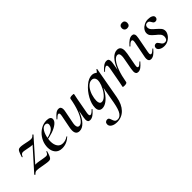

<svg xmlns="http://www.w3.org/2000/svg" viewBox="33 -1434 2542 2542"><g transform="rotate(-45 1304.0 -162.5)"><path d="M0 7Q-2 7 -6.5 1.5Q-11 -4 -10 -5L308 -360L302 -349Q289 -320 277 -310Q265 -300 244 -300Q223 -300 162 -313Q112 -323 98 -323Q80 -323 69 -313.5Q58 -304 49 -282Q48 -279 44 -279Q41 -279 39 -281Q37 -283 38 -287Q54 -337 64 -358.5Q74 -380 85.5 -387Q97 -394 118 -394Q139 -394 168.5 -388.5Q198 -383 206 -381Q212 -380 240 -374Q268 -368 291 -367Q307 -367 319 -373Q331 -379 346 -396L348 -397Q351 -397 355 -392Q359 -387 357 -386L40 -29L38 -40Q51 -67 66.5 -78Q82 -89 104 -89Q128 -89 162 -83Q196 -77 201 -76Q259 -66 274 -66Q290 -66 300.5 -76Q311 -86 319 -108Q319 -109 322 -109Q325 -109 328 -107.5Q331 -106 330 -104Q316 -55 305.5 -32.5Q295 -10 284 -2.5Q273 5 254 5Q230 5 196.5 -1Q163 -7 154 -8Q92 -21 56 -22Q40 -22 28 -16Q16 -10 1 7Z M368 -134Q368 -157 373 -185Q383 -238 416.5 -287.5Q450 -337 501.5 -368Q553 -399 611 -399Q648 -399 667 -386.5Q686 -374 686 -351Q686 -317 647.5 -286Q609 -255 546.5 -233.5Q484 -212 415 -204L417 -217Q583 -242 597 -324Q599 -334 599 -337Q599 -354 588 -363Q577 -372 561 -372Q523 -372 495.5 -328.5Q468 -285 457 -218Q452 -186 452 -164Q452 -103 478 -66Q504 -29 554 -29Q577 -29 601.5 -36.5Q626 -44 648 -60H649Q652 -60 654.5 -57Q657 -54 655 -52Q586 12 502 12Q436 12 402 -29Q368 -70 368 -134Z M757 -65Q757 -89 763 -119L798 -297Q801 -312 801 -322Q801 -348 784 -348Q774 -348 760 -338Q746 -328 727 -309Q725 -307 723 -307Q720 -307 718 -310.5Q716 -314 719 -317Q754 -358 779.5 -376.5Q805 -395 832 -395Q876 -395 876 -342Q876 -324 870 -297L839 -138Q833 -110 833 -90Q833 -38 869 -38Q900 -38 932.5 -78Q965 -118 993.5 -194.5Q1022 -271 1040 -376L1056 -375Q1036 -258 1001 -170Q966 -82 920.5 -34.5Q875 13 825 13Q757 13 757 -65ZM984 -41Q984 -60 988 -80L1040 -376Q1043 -394 1087 -394Q1117 -394 1117 -387L1113 -365Q1103 -318 1102 -312L1061 -89Q1059 -80 1059 -66Q1059 -37 1077 -37Q1099 -37 1138 -79Q1139 -80 1141 -80Q1144 -80 1146.5 -76.5Q1149 -73 1146 -70Q1111 -29 1082.5 -10Q1054 9 1026 9Q1004 9 994 -3Q984 -15 984 -41Z M1143 209Q1143 185 1156.5 173Q1170 161 1189 161Q1207 161 1214.5 171.5Q1222 182 1229 204Q1237 231 1249 245.5Q1261 260 1292 260Q1330 260 1359 219Q1388 178 1409 66L1461 -229L1481 -246Q1456 -168 1417 -109Q1378 -50 1334.5 -18.5Q1291 13 1250 13Q1219 13 1202 -5.5Q1185 -24 1185 -62Q1185 -131 1228.5 -210.5Q1272 -290 1336.5 -344.5Q1401 -399 1459 -399Q1492 -399 1519 -380.5Q1546 -362 1549 -326L1495 -357Q1511 -359 1529 -373.5Q1547 -388 1556 -407Q1558 -409 1561 -409Q1564 -409 1566.5 -407.5Q1569 -406 1568 -405L1488 43Q1467 157 1407 219Q1347 281 1258 281Q1207 281 1175 261Q1143 241 1143 209ZM1467 -261Q1470 -276 1470 -289Q1470 -320 1455 -337.5Q1440 -355 1412 -355Q1380 -355 1350 -329.5Q1320 -304 1298 -259.5Q1276 -215 1267 -160Q1263 -137 1263 -115Q1263 -52 1305 -52Q1337 -52 1371.5 -85Q1406 -118 1432 -167.5Q1458 -217 1467 -261Z M1883 -43Q1883 -59 1888 -89L1917 -248Q1922 -272 1922 -296Q1922 -348 1887 -348Q1856 -348 1823.5 -308Q1791 -268 1763 -191.5Q1735 -115 1717 -10L1701 -11Q1720 -128 1755 -216Q1790 -304 1835.5 -351.5Q1881 -399 1932 -399Q1999 -399 1999 -318Q1999 -299 1994 -267L1961 -89Q1958 -74 1958 -63Q1958 -38 1975 -38Q1993 -38 2032 -77Q2034 -79 2035 -79Q2038 -79 2040.5 -75.5Q2043 -72 2040 -69Q2006 -29 1980 -10Q1954 9 1926 9Q1904 9 1893.5 -4Q1883 -17 1883 -43ZM1639 1 1643 -21Q1653 -68 1654 -74L1695 -297Q1697 -306 1697 -321Q1697 -349 1680 -349Q1657 -349 1618 -307Q1617 -306 1615 -306Q1612 -306 1609.5 -309.5Q1607 -313 1610 -316Q1645 -357 1673.5 -376Q1702 -395 1730 -395Q1752 -395 1762 -383Q1772 -371 1772 -346Q1772 -326 1768 -306L1717 -10Q1712 8 1669 8Q1639 8 1639 1Z M2123 -43Q2123 -62 2129 -89L2170 -297Q2173 -311 2173 -321Q2173 -349 2154 -349Q2131 -349 2093 -307Q2092 -306 2090 -306Q2086 -306 2084 -309.5Q2082 -313 2084 -316Q2120 -357 2148.5 -376Q2177 -395 2204 -395Q2248 -395 2248 -346Q2248 -331 2243 -306L2202 -89Q2199 -74 2199 -64Q2199 -38 2216 -38Q2234 -38 2274 -76Q2276 -78 2278 -78Q2281 -78 2283 -74.5Q2285 -71 2282 -68Q2248 -28 2221 -9.5Q2194 9 2167 9Q2123 9 2123 -43ZM2180 -557Q2180 -579 2194.5 -592.5Q2209 -606 2233 -606Q2257 -606 2270 -592.5Q2283 -579 2283 -557Q2283 -532 2270 -518Q2257 -504 2233 -504Q2208 -504 2194 -518Q2180 -532 2180 -557Z M2313 -51Q2313 -72 2325 -83Q2337 -94 2354 -94Q2368 -94 2376.5 -86Q2385 -78 2396 -61Q2408 -41 2420.5 -30Q2433 -19 2454 -19Q2475 -19 2486 -30.5Q2497 -42 2501 -66Q2502 -70 2502 -78Q2502 -108 2484.5 -129.5Q2467 -151 2433 -177Q2398 -206 2381 -227Q2364 -248 2364 -278Q2364 -308 2383.5 -335Q2403 -362 2436.5 -379Q2470 -396 2509 -396Q2550 -396 2575.5 -382Q2601 -368 2601 -345Q2601 -325 2588.5 -314Q2576 -303 2561 -303Q2543 -303 2534 -311Q2525 -319 2516 -336Q2507 -353 2497.5 -361.5Q2488 -370 2469 -370Q2448 -370 2437 -357Q2426 -344 2426 -324Q2426 -298 2443 -277Q2460 -256 2493 -229Q2529 -198 2547 -175.5Q2565 -153 2565 -122Q2565 -94 2545 -62.5Q2525 -31 2490.5 -10Q2456 11 2413 11Q2372 11 2342.5 -7Q2313 -25 2313 -51Z"/></g></svg>

Font: Cormorant Infant SemiBold
Style: Italic
Weight: 600
Italic angle: -10°
Designer: Christian Thalmann (Catharsis Fonts)
Foundry: Catharsis Fonts
Version: Version 4.000